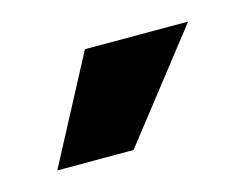

<svg xmlns="http://www.w3.org/2000/svg" viewBox="-39 -826 317 248"><g transform="rotate(-15 119.5 -702.0)"><path d="M88 -773H226L115 -631H13Z"/></g></svg>

Font: Exo ExtraBold
Style: Regular
Weight: 800
Designer: Natanael Gama
Foundry: Natanael Gama
Version: Version 1.500